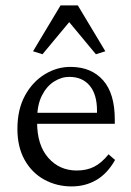

<svg xmlns="http://www.w3.org/2000/svg" viewBox="-20 -667 474 695"><path d="M239.3 7.8Q185.5 7.8 140.6 -16.6Q95.7 -41 69.3 -87.9Q43 -134.8 43 -200.2Q43 -270.5 70.3 -320.8Q97.7 -371.1 142.6 -398.4Q187.5 -425.8 238.3 -424.8Q311.5 -423.8 353.5 -376Q395.5 -328.1 395.5 -234.4V-218.8H91.8V-258.8H340.8L331.1 -249V-266.6Q331.1 -325.2 304.7 -356.9Q278.3 -388.7 230.5 -388.7Q202.1 -388.7 175.3 -371.6Q148.4 -354.5 131.3 -320.3Q114.3 -286.1 114.3 -234.4V-224.6Q114.3 -141.6 154.8 -95.7Q195.3 -49.8 257.8 -49.8Q293.9 -49.8 320.8 -63.5Q347.7 -77.1 373 -108.4L396.5 -87.9Q369.1 -39.1 329.1 -15.6Q289.1 7.8 239.3 7.8ZM361.3 -481.4 327.1 -470.7 201.2 -622.1H259.8L133.8 -470.7L99.6 -481.4L199.2 -647.5H261.7Z"/></svg>

Font: Crimson Pro ExtraLight Light
Style: Regular
Weight: 300
Version: Version 1.002